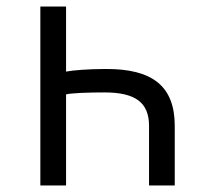

<svg xmlns="http://www.w3.org/2000/svg" viewBox="-20 -570 640 590"><path d="M104 -550V0H183V-280C200 -284 249 -286 301 -286C396 -286 438 -255 438 -183V0H517V-183C517 -304 450 -359 304 -358C253 -358 202 -354 183 -350V-550Z"/></svg>

Font: Tekne LDO Light
Style: Regular
Weight: 300
Monospace: yes
Designer: Alessio Laiso, Mario Rullo, Paolo Rosset
Foundry: Alessio Laiso
Version: Version 1.000;hotconv 1.0.109;makeotfexe 2.5.65596